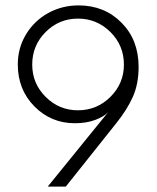

<svg xmlns="http://www.w3.org/2000/svg" viewBox="-20 -692 584 712"><path d="M257.5 -235Q169.5 -235 107.8 -297.2Q46 -359.5 46 -453Q46 -514.5 76.8 -565Q107.5 -615.5 159 -643.8Q210.5 -672 271.5 -672Q367 -672 430.5 -608Q494 -544 494 -444Q494 -381 472.8 -333.2Q451.5 -285.5 411.5 -235.5L224 0H157L381 -276Q366 -259.5 333 -247.2Q300 -235 257.5 -235ZM269 -623Q199 -623 149.2 -573.2Q99.5 -523.5 99.5 -452.5Q99.5 -382.5 149.2 -332.8Q199 -283 269 -283Q339.5 -283 389.5 -332.8Q439.5 -382.5 439.5 -452.5Q439.5 -523.5 389.5 -573.2Q339.5 -623 269 -623Z"/></svg>

Font: League Spartan Light
Style: Regular
Weight: 277
Foundry: The League of Moveable Type
Version: Version 2.002